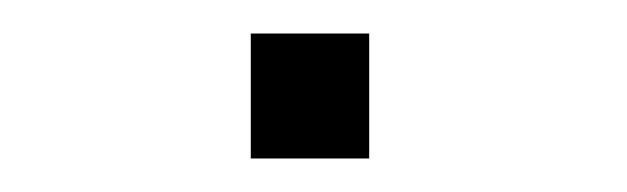

<svg xmlns="http://www.w3.org/2000/svg" viewBox="-20 -348 372 114"><path d="M199.2 -328.1V-253.9H128.9V-328.1Z"/></svg>

Font: 和音 by 宁静之雨，公众号njzyshare
Style: Regular
Weight: 400
Designer: Steve Matteson
Foundry: Ascender Corporation
Version: Version 6.00;June 8, 2018;FontCreator 11.0.0.2388 32-bit